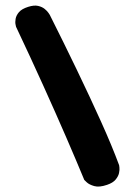

<svg xmlns="http://www.w3.org/2000/svg" viewBox="-20 -679 488 696"><path d="M368.2 -9Q339.8 0.8 321.5 -4.5Q303.2 -9.8 294.4 -18.2Q285.5 -26.8 285.5 -26.8Q258 -93.5 220.6 -179.9Q183.2 -266.2 137.2 -368Q91.2 -469.8 38.2 -581.8Q38.2 -581.8 36.4 -590Q34.5 -598.2 36.6 -610.8Q38.8 -623.2 48.8 -635Q58.8 -646.8 82.2 -654.2Q103.5 -661 118.1 -657.6Q132.8 -654.2 142.1 -646.5Q151.5 -638.8 156 -631.9Q160.5 -625 160.5 -625Q210.2 -526.2 258.2 -426.6Q306.2 -327 346.2 -238.2Q386.2 -149.5 411.8 -80.2Q411.8 -80.2 412.9 -72Q414 -63.8 411.5 -51.9Q409 -40 399.2 -28.1Q389.5 -16.2 368.2 -9Z"/></svg>

Font: Sour Gummy Black
Style: Regular
Weight: 900
Version: Version 1.000